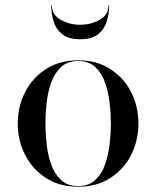

<svg xmlns="http://www.w3.org/2000/svg" viewBox="-20 -699 592 729"><path d="M177 -679Q177 -642.5 210.5 -623.8Q244 -605 284.5 -605Q325 -605 358.5 -623.8Q392 -642.5 392 -679H394.5Q394.5 -648.5 385.8 -618.8Q377 -589 353.2 -569.5Q329.5 -550 284.5 -550Q239.5 -550 215.8 -569.5Q192 -589 183.2 -618.8Q174.5 -648.5 174.5 -679ZM47.5 -230Q47.5 -295 75.5 -349.5Q103.5 -404 154.8 -437Q206 -470 276.5 -470Q347 -470 398.5 -437Q450 -404 477.8 -349.5Q505.5 -295 505.5 -230Q505.5 -165 477.8 -110.5Q450 -56 398.5 -23Q347 10 276.5 10Q206 10 154.8 -23Q103.5 -56 75.5 -110.5Q47.5 -165 47.5 -230ZM152.5 -230Q152.5 -195 156.8 -154Q161 -113 173.8 -76.2Q186.5 -39.5 211.2 -16Q236 7.5 276.5 7.5Q317.5 7.5 342.2 -16Q367 -39.5 379.5 -76.2Q392 -113 396.5 -154Q401 -195 401 -230Q401 -265.5 396.5 -306.2Q392 -347 379.5 -383.8Q367 -420.5 342.2 -444Q317.5 -467.5 276.5 -467.5Q236 -467.5 211.2 -444Q186.5 -420.5 173.8 -383.8Q161 -347 156.8 -306.2Q152.5 -265.5 152.5 -230Z"/></svg>

Font: Bodoni* 72pt
Style: Regular
Weight: 400
Version: Version 2.3